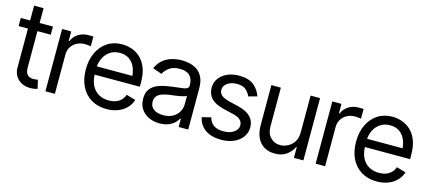

<svg xmlns="http://www.w3.org/2000/svg" viewBox="-53 -1145 3634 1626"><g transform="rotate(15 1763.5 -332.0)"><path d="M290 -545.9V-474.6H7.8V-545.9ZM89.8 -675.8H172.9V-156.2Q172.9 -113.8 190.4 -94Q208 -74.2 246.1 -74.2Q254.4 -74.2 263.4 -75.2Q272.5 -76.2 283.2 -78.1L300.8 -2.9Q289.1 1.5 272.2 4.2Q255.4 6.8 238.3 6.8Q172.4 6.8 131.1 -32.2Q89.8 -71.3 89.8 -133.8Z M370.1 0V-545.9H450.2V-462.9H456.1Q471.2 -503.4 510.5 -528.6Q549.8 -553.7 598.6 -553.7Q607.9 -553.7 621.6 -553.5Q635.3 -553.2 642.6 -552.7V-467.8Q638.2 -468.8 623 -470.7Q607.9 -472.7 590.8 -472.7Q551.3 -472.7 520 -456.1Q488.8 -439.5 470.9 -410.6Q453.1 -381.8 453.1 -344.7V0Z M907.2 11.7Q828.6 11.7 771.2 -23.4Q713.9 -58.6 683.1 -121.8Q652.3 -185.1 652.3 -268.6Q652.3 -352.5 682.6 -416.5Q712.9 -480.5 767.8 -516.6Q822.8 -552.7 896.5 -552.7Q939 -552.7 981 -538.6Q1022.9 -524.4 1057.4 -492.7Q1091.8 -460.9 1112.3 -408.7Q1132.8 -356.4 1132.8 -280.3V-244.1H711.9V-316.4H1087.4L1048.8 -289.1Q1048.8 -343.8 1031.7 -386.2Q1014.6 -428.7 980.7 -453.1Q946.8 -477.5 896.5 -477.5Q846.2 -477.5 810.3 -452.9Q774.4 -428.2 755.4 -388.7Q736.3 -349.1 736.3 -303.7V-255.9Q736.3 -193.8 757.8 -150.9Q779.3 -107.9 817.9 -85.7Q856.4 -63.5 907.2 -63.5Q939.9 -63.5 966.8 -73Q993.7 -82.5 1013.2 -101.8Q1032.7 -121.1 1043 -149.4L1124 -126Q1111.3 -85 1081.3 -54Q1051.3 -22.9 1006.8 -5.6Q962.4 11.7 907.2 11.7Z M1372.1 12.7Q1320.3 12.7 1277.8 -7.1Q1235.4 -26.9 1210.4 -64.5Q1185.5 -102.1 1185.5 -155.3Q1185.5 -202.1 1204.1 -231.2Q1222.7 -260.3 1253.7 -277.1Q1284.7 -293.9 1322 -302.2Q1359.4 -310.5 1397.5 -315.4Q1447.3 -321.8 1478.3 -325.2Q1509.3 -328.6 1523.7 -336.9Q1538.1 -345.2 1538.1 -365.2V-368.2Q1538.1 -420.4 1509.5 -449.5Q1481 -478.5 1422.9 -478.5Q1363.3 -478.5 1329.1 -452.4Q1294.9 -426.3 1281.2 -396.5L1201.2 -424.8Q1222.7 -474.6 1258.5 -502.4Q1294.4 -530.3 1336.7 -541.5Q1378.9 -552.7 1419.9 -552.7Q1446.3 -552.7 1480.5 -546.6Q1514.6 -540.5 1547.1 -521.2Q1579.6 -502 1600.8 -463.1Q1622.1 -424.3 1622.1 -359.4V0H1538.1V-74.2H1534.2Q1525.9 -56.6 1505.9 -36.4Q1485.8 -16.1 1452.9 -1.7Q1419.9 12.7 1372.1 12.7ZM1384.8 -62.5Q1434.6 -62.5 1468.8 -82Q1502.9 -101.6 1520.5 -132.6Q1538.1 -163.6 1538.1 -197.3V-274.4Q1532.7 -268.1 1514.9 -262.9Q1497.1 -257.8 1473.9 -253.9Q1450.7 -250 1428.7 -247.3Q1406.7 -244.6 1393.6 -243.2Q1360.8 -238.8 1332.5 -229.2Q1304.2 -219.7 1286.9 -201.2Q1269.5 -182.6 1269.5 -150.4Q1269.5 -106.9 1302 -84.7Q1334.5 -62.5 1384.8 -62.5Z M2115.2 -422.9 2040 -402.3Q2029.3 -430.2 2003.2 -455.3Q1977.1 -480.5 1921.9 -480.5Q1872.1 -480.5 1838.9 -457.3Q1805.7 -434.1 1805.7 -399.4Q1805.7 -368.2 1828.4 -349.6Q1851.1 -331.1 1899.4 -319.3L1980.5 -299.8Q2053.2 -282.2 2089.1 -245.6Q2125 -209 2125 -152.3Q2125 -105.5 2098.1 -68.4Q2071.3 -31.2 2023.4 -9.8Q1975.6 11.7 1912.1 11.7Q1828.6 11.7 1774.2 -24.9Q1719.7 -61.5 1705.1 -130.9L1784.2 -150.4Q1795.4 -106.4 1827.4 -84.5Q1859.4 -62.5 1911.1 -62.5Q1969.2 -62.5 2004.2 -87.6Q2039.1 -112.8 2039.1 -147.5Q2039.1 -205.1 1958 -224.6L1867.2 -246.1Q1792 -264.2 1756.8 -301.3Q1721.7 -338.4 1721.7 -394.5Q1721.7 -440.9 1747.8 -476.6Q1773.9 -512.2 1819.3 -532.5Q1864.7 -552.7 1921.9 -552.7Q2003.4 -552.7 2049.6 -516.8Q2095.7 -481 2115.2 -422.9Z M2548.8 -222.7V-545.9H2631.8V0H2548.8V-92.8H2543Q2523.4 -51.3 2483.2 -22Q2442.9 7.3 2380.9 6.8Q2329.6 6.8 2290 -15.4Q2250.5 -37.6 2227.8 -83.5Q2205.1 -129.4 2205.1 -199.2V-545.9H2288.1V-204.1Q2288.1 -145 2322 -109.4Q2356 -73.7 2408.2 -74.2Q2439.5 -74.2 2471.9 -90.1Q2504.4 -106 2526.6 -138.9Q2548.8 -171.9 2548.8 -222.7Z M2739.3 0V-545.9H2819.3V-462.9H2825.2Q2840.3 -503.4 2879.6 -528.6Q2918.9 -553.7 2967.8 -553.7Q2977.1 -553.7 2990.7 -553.5Q3004.4 -553.2 3011.7 -552.7V-467.8Q3007.3 -468.8 2992.2 -470.7Q2977.1 -472.7 2960 -472.7Q2920.4 -472.7 2889.2 -456.1Q2857.9 -439.5 2840.1 -410.6Q2822.3 -381.8 2822.3 -344.7V0Z M3276.4 11.7Q3197.8 11.7 3140.4 -23.4Q3083 -58.6 3052.2 -121.8Q3021.5 -185.1 3021.5 -268.6Q3021.5 -352.5 3051.8 -416.5Q3082 -480.5 3137 -516.6Q3191.9 -552.7 3265.6 -552.7Q3308.1 -552.7 3350.1 -538.6Q3392.1 -524.4 3426.5 -492.7Q3460.9 -460.9 3481.4 -408.7Q3502 -356.4 3502 -280.3V-244.1H3081.1V-316.4H3456.5L3418 -289.1Q3418 -343.8 3400.9 -386.2Q3383.8 -428.7 3349.9 -453.1Q3315.9 -477.5 3265.6 -477.5Q3215.3 -477.5 3179.4 -452.9Q3143.6 -428.2 3124.5 -388.7Q3105.5 -349.1 3105.5 -303.7V-255.9Q3105.5 -193.8 3127 -150.9Q3148.4 -107.9 3187 -85.7Q3225.6 -63.5 3276.4 -63.5Q3309.1 -63.5 3335.9 -73Q3362.8 -82.5 3382.3 -101.8Q3401.9 -121.1 3412.1 -149.4L3493.2 -126Q3480.5 -85 3450.4 -54Q3420.4 -22.9 3376 -5.6Q3331.5 11.7 3276.4 11.7Z"/></g></svg>

Font: Inter Tight
Style: Regular
Weight: 400
Designer: Rasmus Andersson
Foundry: rsms
Version: Version 3.002